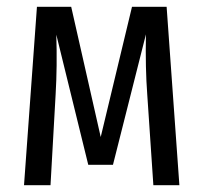

<svg xmlns="http://www.w3.org/2000/svg" viewBox="-20 -546 600 566"><path d="M471.2 -525.9 508.8 0H432.1L414.1 -267.1Q408.2 -344.7 410.2 -444.8L313 -60.1H240.2L146 -443.8Q148.9 -350.6 144 -268.1L128.9 0H50.8L88.9 -525.9H189.9L276.9 -142.1L369.1 -525.9Z"/></svg>

Font: Fira Sans Compressed Book
Style: Regular
Weight: 350
Width: 1
Designer: Carrois Corporate & Edenspiekermann AG
Foundry: Carrois Corporate GbR & Edenspiekermann AG
Version: Version 4.203;PS 004.203;hotconv 1.0.88;makeotf.lib2.5.64775